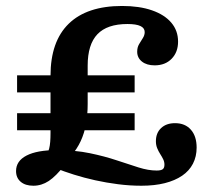

<svg xmlns="http://www.w3.org/2000/svg" viewBox="-20 -602 711 634"><path d="M134.5 -92Q139.7 -101.4 142.3 -111.3Q144.8 -121.1 145.8 -133.9Q146.8 -146.7 146.8 -162.7V-351.7Q146.8 -465.3 207.1 -523.8Q267.3 -582.3 383.1 -582.3Q440.4 -582.3 481.8 -567.9Q523.3 -553.5 545.6 -527.2Q568 -500.9 568 -464.5Q568 -429.8 546.8 -408Q525.6 -386.2 490.6 -386.2Q464.6 -386.2 448.8 -398.6Q433 -411.1 433 -431.2Q433 -445.7 439.3 -456.2Q445.6 -466.7 451.7 -476.3Q457.8 -485.8 457.8 -496Q457.8 -509.4 443.8 -516Q429.8 -522.7 400.8 -522.7Q333.8 -522.7 301.6 -488.9Q269.5 -455.2 269.5 -385.3V-258.8Q269.5 -223.5 264.1 -192.8Q258.6 -162.2 246.5 -136.1Q234.4 -109.9 214.1 -86.7ZM90.2 11.3Q63.6 11.3 48.3 -1.8Q33 -14.8 33 -37.2Q33 -70.5 67.7 -88.4Q102.5 -106.3 166.7 -106.3Q227.8 -106.3 276.8 -96.1Q325.8 -85.9 365.4 -72.6Q405 -59.3 437.5 -49.1Q469.9 -38.9 497.2 -38.9Q511.5 -38.9 517.2 -43.1Q523 -47.3 523 -58.2Q523 -67.9 518.7 -76.4Q514.5 -84.9 508.9 -93.6Q503.3 -102.3 499.1 -112.6Q494.8 -122.9 494.8 -135.7Q494.8 -163 512 -179.1Q529.1 -195.3 558 -195.3Q591.3 -195.3 610.3 -173.7Q629.3 -152.2 629.3 -114.6Q629.3 -85.1 617.1 -61.4Q604.9 -37.8 581.4 -21.8Q557.9 -5.8 524.1 2.8Q490.3 11.3 446.7 11.3Q408.1 11.3 369.7 6.3Q331.2 1.4 294.5 -6.7Q257.7 -14.8 224.4 -25.3Q191.1 -35.8 163.2 -46.9L192.6 -55.8Q164.8 -20.2 141.1 -4.4Q117.3 11.3 90.2 11.3ZM36.4 -171.8V-228.2H424.6V-171.8ZM36.4 -296.8V-353.2H424.6V-296.8Z"/></svg>

Font: Playfair 5pt SemiExpanded Light
Style: Regular
Weight: 300
Width: 6
Designer: Claus Eggers Sørensen
Foundry: Claus Eggers Sørensen
Version: Version 2.203